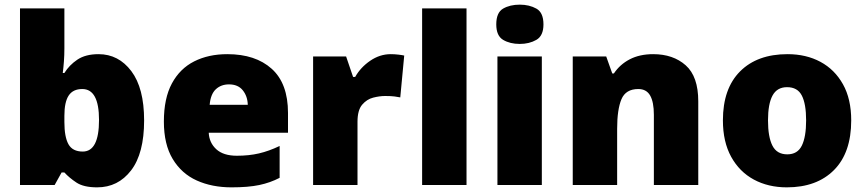

<svg xmlns="http://www.w3.org/2000/svg" viewBox="-20 -796 3725 826"><path d="M257 -588Q257 -559 255 -532Q253 -505 250 -482H257Q278 -516 313 -539.5Q348 -563 404 -563Q490 -563 545 -490Q600 -417 600 -278Q600 -136 544 -63Q488 10 398 10Q340 10 309 -10.5Q278 -31 257 -54H245L215 0H66V-760H257ZM334 -413Q294 -413 275.5 -385Q257 -357 257 -298V-271Q257 -207 274.5 -175.5Q292 -144 336 -144Q406 -144 406 -280Q406 -413 334 -413Z M958 -563Q1079 -563 1149 -500Q1219 -437 1219 -310V-225H878Q880 -182 910.5 -154Q941 -126 999 -126Q1051 -126 1094 -136Q1137 -146 1183 -168V-31Q1143 -10 1095.5 0Q1048 10 976 10Q892 10 826.5 -19.5Q761 -49 723 -112Q685 -175 685 -273Q685 -373 719.5 -437Q754 -501 815.5 -532Q877 -563 958 -563ZM965 -433Q931 -433 908.5 -412Q886 -391 882 -345H1046Q1045 -382 1024.5 -407.5Q1004 -433 965 -433Z M1661 -563Q1677 -563 1694 -561Q1711 -559 1719 -557L1702 -377Q1692 -379 1677.5 -381Q1663 -383 1637 -383Q1613 -383 1585.5 -376Q1558 -369 1538 -345.5Q1518 -322 1518 -272V0H1327V-553H1469L1499 -465H1508Q1531 -506 1572.5 -534.5Q1614 -563 1661 -563Z M1987 0H1796V-760H1987Z M2216 -776Q2257 -776 2287.5 -759Q2318 -742 2318 -691Q2318 -642 2287.5 -624.5Q2257 -607 2216 -607Q2174 -607 2144.5 -624.5Q2115 -642 2115 -691Q2115 -742 2144.5 -759Q2174 -776 2216 -776ZM2311 -553V0H2120V-553Z M2790 -563Q2876 -563 2930 -515Q2984 -467 2984 -360V0H2793V-302Q2793 -357 2777 -385Q2761 -413 2726 -413Q2672 -413 2653.5 -369Q2635 -325 2635 -242V0H2444V-553H2588L2614 -480H2621Q2647 -519 2689.5 -541Q2732 -563 2790 -563Z M3642 -278Q3642 -139 3568 -64.5Q3494 10 3365 10Q3285 10 3223 -23.5Q3161 -57 3125.5 -121.5Q3090 -186 3090 -278Q3090 -415 3164 -489Q3238 -563 3368 -563Q3448 -563 3509.5 -530Q3571 -497 3606.5 -433.5Q3642 -370 3642 -278ZM3284 -278Q3284 -207 3303 -169.5Q3322 -132 3367 -132Q3411 -132 3429.5 -169.5Q3448 -207 3448 -278Q3448 -349 3429.5 -385Q3411 -421 3366 -421Q3323 -421 3303.5 -385Q3284 -349 3284 -278Z"/></svg>

Font: Noto Sans Khmer UI Black
Style: Regular
Weight: 900
Designer: Danh Hong and the Monotype Design Team
Foundry: Monotype Imaging Inc.
Version: Version 2.002; ttfautohint (v1.8.4.7-5d5b)